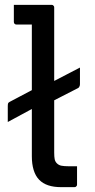

<svg xmlns="http://www.w3.org/2000/svg" viewBox="-20 -770 390 790"><path d="M37 -750Q45 -750 61.5 -750Q78 -750 97.5 -750Q117 -750 136.5 -750Q156 -750 170.5 -750Q185 -750 192 -750Q196 -750 198 -748.5Q200 -747 201.5 -745Q203 -743 203 -739Q203 -693 203 -633Q203 -573 203 -507Q203 -441 203 -374.5Q203 -308 203 -248Q203 -188 203 -142Q203 -125 205 -115Q207 -105 214 -98Q222 -90 233.5 -88Q245 -86 260 -86Q267 -86 274.5 -86Q282 -86 286 -86H297Q297 -69 297 -49Q297 -29 297 -11Q297 -7 295.5 -5Q294 -3 292 -1.5Q290 0 286 0Q282 0 272.5 0Q263 0 252 0Q241 0 231 0Q201 0 178.5 -7.5Q156 -15 141 -30.5Q126 -46 118.5 -70.5Q111 -95 111 -127Q111 -171 111 -226Q111 -281 111 -341.5Q111 -402 111 -462Q111 -522 111 -575.5Q111 -629 111 -669H103Q99 -669 88 -669Q77 -669 65.5 -669Q54 -669 48 -669Q43 -669 40 -672Q37 -675 37 -680Q37 -697 37 -714.5Q37 -732 37 -750ZM309 -492Q309 -483 309 -470Q309 -457 309 -425Q309 -420 308 -417Q307 -414 305.5 -411.5Q304 -409 300 -407L181 -346Q171 -341 161.5 -339.5Q152 -338 143 -336Q134 -334 123 -328L12 -268Q12 -276 12 -281.5Q12 -287 12 -298Q12 -309 12 -332Q12 -340 13 -344Q14 -348 20 -351L126 -407Q135 -413 143.5 -414.5Q152 -416 161 -418.5Q170 -421 180 -425Z"/></svg>

Font: Recursive
Style: Regular
Weight: 400
Version: Version 1.085